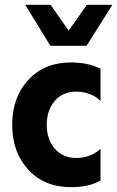

<svg xmlns="http://www.w3.org/2000/svg" viewBox="-20 -770 488 800"><path d="M189.9 -579.1 85 -750H190.9L266.1 -642.1L341.8 -750H448.2L340.8 -579.1ZM274.9 9.8Q165 9.8 97.9 -63Q30.8 -135.7 30.8 -250Q30.8 -364.3 97.9 -437Q165 -509.8 274.9 -509.8Q347.2 -509.8 398.9 -483.9V-349.1Q382.8 -366.7 355.5 -377.4Q328.1 -388.2 297.9 -388.2Q241.7 -388.2 208.3 -349.6Q174.8 -311 174.8 -250Q174.8 -189.5 208.3 -150.6Q241.7 -111.8 297.9 -111.8Q328.6 -111.8 355.7 -122.6Q382.8 -133.3 398.9 -150.9V-18.1Q353 9.8 274.9 9.8Z"/></svg>

Font: Orkney
Style: Bold
Weight: 700
Designer: Samuel Oakes and Alfredo Marco Pradil
Foundry: Alfredo Marco Pradil
Version: 1.0